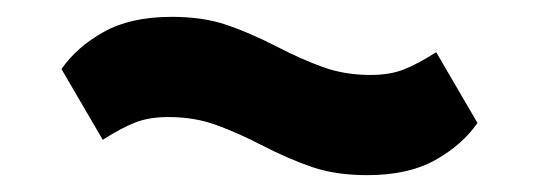

<svg xmlns="http://www.w3.org/2000/svg" viewBox="-20 -420 640 228"><path d="M416 -212Q379 -212 351 -221.5Q323 -231 290 -248Q263 -262 237 -271.5Q211 -281 180 -281Q157 -281 140.5 -274.5Q124 -268 102 -254L53 -338Q71 -364 103 -382Q135 -400 184 -400Q221 -400 249 -390.5Q277 -381 310 -364Q337 -350 363 -340.5Q389 -331 420 -331Q443 -331 459.5 -337.5Q476 -344 498 -358L547 -274Q529 -248 497 -230Q465 -212 416 -212Z"/></svg>

Font: IBM Plex Arabic
Style: Bold
Weight: 700
Designer: Mike Abbink, Paul van der Laan, Pieter van Rosmalen, Wael Morcos, Khajak Apelian
Foundry: Bold Monday
Version: Version 1.0